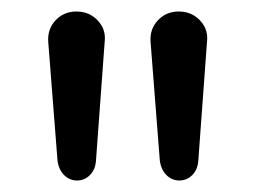

<svg xmlns="http://www.w3.org/2000/svg" viewBox="-20 -732 445 334"><path d="M114 -418Q101 -418 91.5 -427.5Q82 -437 80 -453L64 -658Q62 -681 76.5 -696.5Q91 -712 113 -712Q128 -712 139.5 -705Q151 -698 157.5 -686Q164 -674 162 -658L147 -453Q146 -437 136.5 -427.5Q127 -418 114 -418ZM292 -418Q279 -418 269.5 -427.5Q260 -437 258 -453L242 -658Q240 -681 254.5 -696.5Q269 -712 291 -712Q306 -712 317.5 -705Q329 -698 335.5 -686Q342 -674 340 -658L325 -453Q324 -437 314.5 -427.5Q305 -418 292 -418Z"/></svg>

Font: Nunito ExtraLight Medium
Style: Regular
Weight: 500
Version: Version 3.602